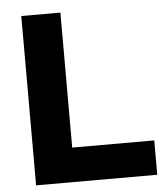

<svg xmlns="http://www.w3.org/2000/svg" viewBox="-51 -756 688 802"><g transform="rotate(-5 292.5 -355.0)"><path d="M576 0V-144H232V-710H68V0Z"/></g></svg>

Font: Raleway
Style: ExtraBold
Weight: 800
Designer: Matt McInerney, Pablo Impallari, Rodrigo Fuenzalida
Foundry: Matt McInerney, Pablo Impallari, Rodrigo Fuenzalida
Version: Version 3.000